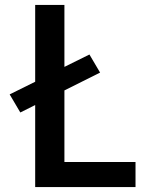

<svg xmlns="http://www.w3.org/2000/svg" viewBox="-20 -755 640 775"><path d="M122 0V-331L62 -301L19 -374L122 -425V-735H240V-485L341 -535L384 -462L240 -390V-101H527V0Z"/></svg>

Font: Iosevka SS04 Extended
Style: Bold
Weight: 700
Width: 7
Monospace: yes
Designer: Belleve Invis
Foundry: Belleve Invis
Version: Version 19.0.0; ttfautohint (v1.8.4)